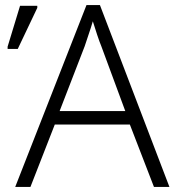

<svg xmlns="http://www.w3.org/2000/svg" viewBox="-20 -737 688 757"><path d="M587 0 492 -246H196L100 0H40L321 -717H374L648 0ZM379 -556Q373 -570 363 -600Q353 -630 346 -653Q338 -626 329 -600Q320 -574 314 -555L215 -299H474ZM10 -544V-553L59 -714H127V-706L50 -544Z"/></svg>

Font: Noto Sans Light
Style: Regular
Weight: 300
Designer: Monotype Design Team
Foundry: Monotype Imaging Inc.
Version: Version 2.007